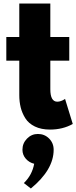

<svg xmlns="http://www.w3.org/2000/svg" viewBox="-20 -724 435 1095"><path d="M90 -513V-704H267V-513H375V-378H267V-215Q267 -144 307 -144Q317 -144 328 -148Q339 -152 345 -156L351 -160L395 -17Q338 15 265 15Q215 15 179 -2.5Q143 -20 124.5 -49.5Q106 -79 98 -111.5Q90 -144 90 -181V-378H16V-513ZM196 40Q234 40 260 66Q286 92 286 130Q286 244 156 351L116 320Q163 275 175 210Q146 203 127 181Q108 159 108 130Q108 93 134 66.5Q160 40 196 40Z"/></svg>

Font: Hussar
Style: BoldWeb
Weight: 700
Foundry: Cannot Into Space Fonts
Version: Version 2.00